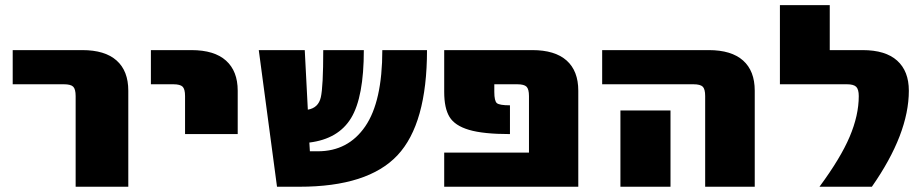

<svg xmlns="http://www.w3.org/2000/svg" viewBox="-20 -710 3508 730"><path d="M28.3 -389.6V-519.5H293Q378.9 -519.5 423.3 -480Q467.8 -440.4 467.8 -365.2V0H267.6V-344.7Q267.6 -371.1 258.3 -380.4Q249 -389.6 222.7 -389.6Z M553.7 -389.6V-519.5H708Q794.9 -519.5 839.4 -479.5Q883.8 -439.5 883.8 -365.2V-200.2H683.6V-344.7Q683.6 -371.1 674.3 -380.4Q665 -389.6 638.7 -389.6Z M963.9 -519.5H1138.7L1150.4 -293Q1190.4 -299.8 1199.7 -339.8Q1209 -379.9 1209 -519.5H1363.3Q1363.3 -340.8 1314.9 -261.2Q1266.6 -181.6 1156.2 -168L1158.2 -134.8H1188.5Q1303.7 -134.8 1368.7 -229.5Q1433.6 -324.2 1433.6 -519.5H1603.5Q1603.5 -239.3 1491.2 -119.6Q1378.9 0 1118.2 0H1033.2Z M1668.9 0V-129.9H1991.2V-344.7Q1991.2 -371.1 1981.9 -380.4Q1972.7 -389.6 1946.3 -389.6H1859.4V-360.4Q1859.4 -326.2 1869.1 -317.9Q1878.9 -309.6 1918.9 -309.6V-200.2Q1817.4 -200.2 1763.2 -216.3Q1709 -232.4 1689 -265.6Q1668.9 -298.8 1668.9 -360.4V-519.5H2003.9Q2089.8 -519.5 2134.3 -480Q2178.7 -440.4 2178.7 -365.2V0Z M2269.5 -389.6V-519.5H2674.8Q2760.7 -519.5 2805.2 -480Q2849.6 -440.4 2849.6 -365.2V0H2661.1V-344.7Q2661.1 -371.1 2651.9 -380.4Q2642.6 -389.6 2616.2 -389.6ZM2338.9 0V-290H2529.3V0Z M2945.3 -389.6V-690.4H3134.8V-519.5H3259.8Q3346.7 -519.5 3391.1 -479.5Q3435.5 -439.5 3435.5 -365.2Q3435.5 -201.2 3294.9 0H3095.7Q3175.8 -108.4 3210.4 -189.9Q3245.1 -271.5 3245.1 -344.7Q3245.1 -370.1 3235.4 -379.9Q3225.6 -389.6 3200.2 -389.6Z"/></svg>

Font: GenEi M Gothic v2 Black
Style: Regular
Weight: 900
Version: Version 2.0